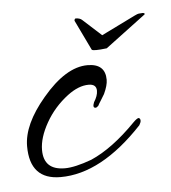

<svg xmlns="http://www.w3.org/2000/svg" viewBox="-33 -305 305 343"><g transform="rotate(-5 119.0 -133.0)"><path d="M114 -273Q122 -273 126 -269L159 -239L220 -269Q222 -270 224.5 -271Q227 -272 231 -272Q238 -273 238 -270L237 -269L165 -215Q140 -212 138 -215L112 -269Q112 -272 114 -273ZM63 7Q8 7 8 -53Q8 -92 47 -138Q89 -188 128 -188Q160 -188 160 -159Q160 -149 153 -134Q149 -127 146 -122.5Q143 -118 141 -114Q138 -111 136 -111Q130 -111 134 -121Q141 -132 141 -141Q141 -153 127 -153Q109 -153 89 -138Q64 -119 49 -92.5Q34 -66 34 -44Q34 -8 72 -8Q90 -8 120 -19Q159 -36 201 -79Q208 -86 211 -86Q214 -85 214 -81Q214 -78 211 -73Q136 7 63 7Z"/></g></svg>

Font: Passions Conflict
Style: Regular
Weight: 400
Designer: Robert E. Leuschke
Foundry: Robert E. Leuschke
Version: Version 1.010; ttfautohint (v1.8.3)